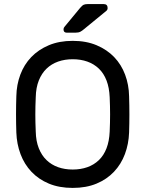

<svg xmlns="http://www.w3.org/2000/svg" viewBox="-20 -910 712 940"><path d="M57 0ZM60 -439Q61 -495 79.5 -544.5Q98 -594 133 -630.5Q168 -667 219 -688.5Q270 -710 336 -710Q402 -710 453 -688.5Q504 -667 539 -630.5Q574 -594 592.5 -544.5Q611 -495 612 -439Q615 -350 612 -261Q610 -205 591.5 -155.5Q573 -106 538 -69Q503 -32 452.5 -11Q402 10 336 10Q270 10 219.5 -11Q169 -32 134 -69Q99 -106 80.5 -155.5Q62 -205 60 -261Q57 -350 60 -439ZM517 -434Q515 -481 501.5 -516Q488 -551 464 -574Q440 -597 407.5 -608.5Q375 -620 336 -620Q297 -620 264.5 -608.5Q232 -597 208 -574Q184 -551 170 -516Q156 -481 155 -434Q153 -389 153 -350Q153 -311 155 -266Q156 -219 170 -184Q184 -149 208 -126Q232 -103 264.5 -91.5Q297 -80 336 -80Q375 -80 407.5 -91.5Q440 -103 464 -126Q488 -149 501.5 -184Q515 -219 517 -266Q519 -311 519 -350Q519 -389 517 -434ZM372 -871Q383 -884 390.5 -887Q398 -890 409 -890H488Q507 -890 507 -870Q507 -863 502 -858L391 -767Q383 -760 374 -755Q365 -750 349 -750H307Q291 -750 291 -766Q291 -774 296 -779Z"/></svg>

Font: Rubik
Style: Regular
Weight: 400
Designer: Hubert & Fischer
Foundry: Hubert & Fischer
Version: Version 1.002; ttfautohint (v1.6)